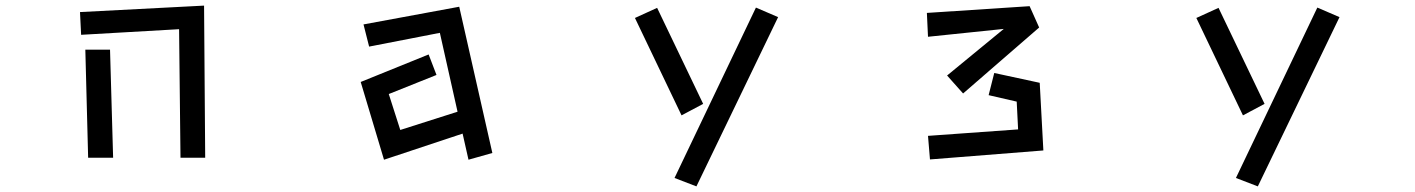

<svg xmlns="http://www.w3.org/2000/svg" viewBox="-20 -545 5040 684"><path d="M618 -441 269 -421 265 -502 707 -525 711 17H623ZM284 -368H372L383 17H294Z M1628 -69 1348 24 1265 -253 1507 -351 1535 -278 1365 -210 1406 -82 1610 -147 1547 -428 1295 -379 1275 -458 1616 -521 1734 0 1649 24Z M2673 -518 2752 -484 2461 119 2383 89ZM2242 -481 2321 -517 2485 -175 2408 -134Z M3354 -276 3556 -442 3286 -414 3282 -499 3648 -523 3682 -447 3411 -212ZM3286 -61 3607 -84 3602 -183 3502 -206 3522 -285 3684 -250 3697 -9 3293 23Z M4673 -518 4752 -484 4461 119 4383 89ZM4242 -481 4321 -517 4485 -175 4408 -134Z"/></svg>

Font: Moralerspace Krypton JPDOC
Style: Regular
Weight: 400
Version: v0.0.6; ttfautohint (v1.8.4.7-5d5b-dirty) -l 6 -r 45 -G 200 